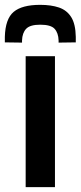

<svg xmlns="http://www.w3.org/2000/svg" viewBox="-65 -773 333 793"><path d="M41 0V-541H162V0ZM101 -753Q146 -753 178.5 -742Q211 -731 229 -702.5Q247 -674 248 -621Q248 -610 248 -598L177 -597Q177 -600 177 -606Q176 -637 160.5 -654Q145 -671 101 -671Q59 -671 43 -654Q27 -637 26 -606Q26 -602 26 -597L-45 -598Q-45 -604 -45 -610Q-45 -616 -45 -621Q-43 -695 -8.5 -724Q26 -753 101 -753Z"/></svg>

Font: Georama Semi Condensed SemiBold
Style: Regular
Weight: 600
Width: 4
Designer: Jean-Baptiste Levee
Foundry: Production Type
Version: Version 1.000